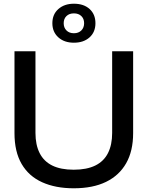

<svg xmlns="http://www.w3.org/2000/svg" viewBox="-20 -1005 795 1034"><path d="M377 9Q279 9 207 -23.5Q135 -56 96.5 -122Q58 -188 58 -288V-729H171V-289Q171 -225 193.5 -180.5Q216 -136 261.5 -113.5Q307 -91 377 -91Q447 -91 493 -113.5Q539 -136 561.5 -180.5Q584 -225 584 -289V-729H697V-288Q697 -192 659.5 -126Q622 -60 551 -25.5Q480 9 377 9ZM378 -775Q326 -775 294 -804Q262 -833 262 -880Q262 -928 294.5 -956.5Q327 -985 378 -985Q431 -985 462.5 -956.5Q494 -928 494 -880Q494 -832 462 -803.5Q430 -775 378 -775ZM378 -826Q403 -826 418 -841Q433 -856 433 -880Q433 -904 418 -918.5Q403 -933 378 -933Q353 -933 338 -918.5Q323 -904 323 -880Q323 -856 338 -841Q353 -826 378 -826Z"/></svg>

Font: Mona Sans SemiExpanded Medium
Style: Regular
Weight: 500
Width: 6
Designer: Deni Anggara
Foundry: GitHub
Version: Version 2.000